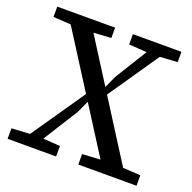

<svg xmlns="http://www.w3.org/2000/svg" viewBox="-120 -790 912 911"><g transform="rotate(20 336.0 -335.0)"><path d="M11 0V-53L132 -60H152L256 -53V0ZM63 0 304 -350 346 -314H317L281 -235L133 0ZM368 0V-53L495 -60H534L662 -53V0ZM367 -336 326 -379H358L390 -450L526 -670H596ZM496 0 70 -670H185L610 0ZM18 -618V-670H310V-618L183 -610H144ZM400 -618V-670H645V-618L534 -611H506Z"/></g></svg>

Font: myMathFont
Style: Regular
Weight: 400
Designer: Ross Mills, John Hudson & Paul Hanslow, Tiro Typeworks Ltd; with prior portions MicroPress Inc., and Coen Hoffman. Math 
Foundry: Tiro Typeworks Ltd
Version: Version 2.13 b171